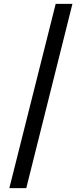

<svg xmlns="http://www.w3.org/2000/svg" viewBox="-20 -801 426 998"><path d="M356.5 -781 116.5 177H28.5L269.5 -781Z"/></svg>

Font: Merriweather 60pt ExtraBold
Style: Regular
Weight: 800
Version: Version 2.100